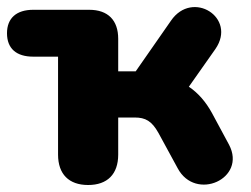

<svg xmlns="http://www.w3.org/2000/svg" viewBox="-21 -520 719 549"><path d="M231 9C286 9 317 -22 317 -78V-184H364C395 -184 413 -174 432 -140L487 -39C538 57 685 -9 634 -106L585 -197C568 -228 546 -254 519 -272L595 -380C657 -470 529 -550 468 -461L367 -316H317V-409C317 -462 288 -492 234 -492H74C26 -492 -1 -468 -1 -425C-1 -381 26 -358 74 -358H145V-78C145 -22 176 9 231 9Z"/></svg>

Font: SN Pro Heavy
Style: Regular
Weight: 800
Designer: Tobias Whetton
Foundry: Supernotes
Version: Version 1.001;Glyphs 3.2 (3249)